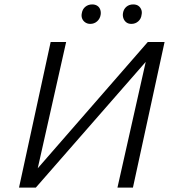

<svg xmlns="http://www.w3.org/2000/svg" viewBox="-20 -848 778 868"><path d="M98 0 106 -36 648 -658H692L684 -620L142 0ZM66 0 209 -658H279L131 0ZM511 0 659 -658H724L581 0ZM388 -740Q375 -740 365 -747Q355 -754 351 -765Q347 -776 350 -789Q353 -807 366 -817.5Q379 -828 397 -828Q410 -828 419.5 -822Q429 -816 433 -805Q437 -794 435 -781Q432 -763 419 -751.5Q406 -740 388 -740ZM574 -740Q560 -740 551 -747Q542 -754 538 -765Q534 -776 536 -789Q539 -807 551.5 -817.5Q564 -828 582 -828Q596 -828 605 -822Q614 -816 618.5 -805Q623 -794 620 -781Q618 -763 605 -751.5Q592 -740 574 -740Z"/></svg>

Font: Ysabeau Office
Style: Italic
Weight: 400
Italic angle: -12°
Designer: Christian Thalmann (Catharsis Fonts)
Version: Version 2.001;gftools[0.9.30]; featfreeze: tnum,lnum,ss02